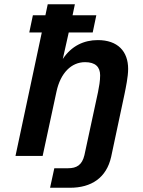

<svg xmlns="http://www.w3.org/2000/svg" viewBox="-20 -735 672 905"><path d="M216 150H310C411 150 482 103 504 4L567 -292C573 -322 584 -373 584 -410C584 -493 535 -546 441 -546C376 -546 317 -519 276 -457L304 -582H417L434 -663H322L333 -715H205L194 -663H135L118 -582H177L53 0H181L246 -302C265 -392 317 -442 381 -442C429 -442 452 -420 452 -380C452 -353 447 -326 442 -301L378 -4C367 43 341 58 301 58H236Z"/></svg>

Font: Geist SemiBold
Style: Italic
Weight: 600
Italic angle: -12°
Designer: Basement.studio, Andrés Briganti, Mateo Zaragoza
Foundry: Basement.studio, Vercel, Andrés Briganti, Guido Ferreyra, Mateo Zaragoza
Version: Version 1.500